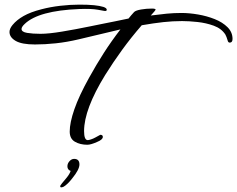

<svg xmlns="http://www.w3.org/2000/svg" viewBox="-20 -582 1024 829"><path d="M357 43Q326 43 303.5 30Q281 17 281 -14Q281 -52 301 -110Q321 -168 365 -247Q396 -303 428 -353Q460 -403 500 -455L319 -412Q268 -400 221 -395Q174 -390 131 -390Q74 -390 47.5 -405.5Q21 -421 21 -444Q21 -458 34 -474Q52 -496 82 -513Q112 -530 159 -542Q197 -552 240 -557Q283 -562 323 -562Q361 -562 386 -559.5Q411 -557 427 -552Q441 -547 441 -540Q441 -533 430 -535Q429 -535 402 -540Q375 -545 322 -543Q147 -536 87 -479Q73 -466 73 -457Q73 -444 97 -440Q121 -436 155 -436Q190 -436 247.5 -445.5Q305 -455 368 -468Q402 -475 427 -480Q452 -485 477 -490Q502 -495 535 -502Q538 -506 546.5 -516Q555 -526 559 -530Q566 -537 589 -541Q612 -545 636 -545Q652 -545 652 -540Q652 -538 631 -515Q669 -520 700 -523Q731 -526 764 -526Q797 -526 835 -519.5Q873 -513 907 -499.5Q941 -486 962.5 -464.5Q984 -443 984 -414Q984 -398 972 -398Q965 -398 963 -407Q961 -415 958 -422Q955 -429 953 -433Q936 -459 903 -471Q870 -483 833 -487Q796 -491 766 -491Q726 -491 685 -486.5Q644 -482 592 -473Q546 -420 507.5 -367Q469 -314 434 -258Q343 -110 343 -16Q343 23 359 23Q363 23 372.5 20Q382 17 391 12Q412 0 413 0Q424 0 424 9Q424 21 399 31Q372 43 357 43ZM245 227Q240 227 240 223Q240 218 246 212Q246 211 247.5 209.5Q249 208 248 209Q255 201 268 185Q281 169 285 156Q271 151 271 136Q271 124 280 114Q289 104 300 104Q323 104 323 128Q323 150 292 188Q272 214 255 224Q253 225 250 226Q247 227 245 227Z"/></svg>

Font: Corinthia
Style: Bold
Weight: 700
Designer: Robert E. Leuschke
Foundry: Robert E. Leuschke
Version: Version 1.013; ttfautohint (v1.8.3)